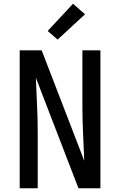

<svg xmlns="http://www.w3.org/2000/svg" viewBox="-20 -1003 640 1023"><path d="M85 0V-735H202L429 -146Q426 -220 422.5 -293.5Q419 -367 419 -441V-735H515V0H398L171 -589Q174 -515 177.5 -441.5Q181 -368 181 -294V0ZM287 -792 234 -838 369 -983 433 -927Z"/></svg>

Font: Iosevka Fixed Curly Md Ex
Style: Regular
Weight: 500
Width: 7
Monospace: yes
Designer: Belleve Invis
Foundry: Belleve Invis
Version: Version 30.1.2